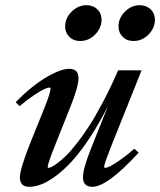

<svg xmlns="http://www.w3.org/2000/svg" viewBox="-20 -700 610 731"><path d="M487.8 -543.9Q462.9 -543.9 447 -559.8Q431.2 -575.7 431.2 -599.6Q431.2 -631.3 455.8 -655.8Q480.5 -680.2 511.7 -680.2Q537.1 -680.2 553.5 -664.6Q569.8 -648.9 569.8 -624.5Q569.8 -593.8 545.7 -568.8Q521.5 -543.9 487.8 -543.9ZM284.7 -543.9Q259.8 -543.9 243.9 -559.8Q228 -575.7 228 -599.6Q228 -631.3 252.9 -655.8Q277.8 -680.2 308.6 -680.2Q334.5 -680.2 350.6 -664.6Q366.7 -648.9 366.7 -624.5Q366.7 -593.8 342.5 -568.8Q318.4 -543.9 284.7 -543.9ZM91.3 11.2Q55.7 11.2 55.7 -24.9Q55.7 -56.2 95.7 -156.7L149.9 -291Q172.4 -347.7 172.4 -362.3Q172.4 -366.7 168.5 -366.7Q162.1 -366.7 149.7 -361.3Q137.2 -356 111.3 -338.9Q85.4 -321.8 54.2 -295.9L39.6 -311Q99.6 -372.1 155 -405Q210.4 -438 243.7 -438Q278.8 -438 278.8 -402.3Q278.8 -369.6 247.1 -291L188.5 -144Q161.6 -76.2 161.6 -64.9Q161.6 -61 165.5 -61Q168.9 -61 176.8 -64.7Q184.6 -68.4 199 -79.1Q213.4 -89.8 230.7 -106.4Q248 -123 271.2 -152.6Q294.4 -182.1 318.6 -219.2Q342.8 -256.3 372.1 -311.5Q401.4 -366.7 429.7 -432.1H519L401.9 -139.6Q376.5 -74.7 376.5 -65.4Q376.5 -61 380.4 -61Q386.2 -61 399.2 -67.1Q412.1 -73.2 437 -90.6Q461.9 -107.9 491.7 -133.8L507.8 -118.7Q388.7 11.2 331.5 11.2Q295.9 11.2 295.9 -24.9Q295.9 -58.1 326.7 -134.8L390.6 -295.4Q356.4 -227.5 320.6 -173.6Q284.7 -119.6 253.4 -85.7Q222.2 -51.8 191.4 -29.3Q160.6 -6.8 136.5 2.2Q112.3 11.2 91.3 11.2Z"/></svg>

Font: Elstob 14pt SemiBold
Style: Italic
Weight: 600
Italic angle: -20°
Designer: Peter S. Baker
Version: Version 1.015